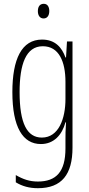

<svg xmlns="http://www.w3.org/2000/svg" viewBox="-20 -747 470 1009"><path d="M210 -727C187 -727 179 -709 179 -688C179 -667 189 -650 209 -650C228 -650 239 -665 239 -689C239 -709 231 -727 210 -727ZM201 -539C94 -539 45 -437 45 -263C45 -78 100 10 195 10C263 10 306 -38 324 -104H327C324 -65 324 -37 324 -8V33C324 156 275 207 179 207C135 207 101 195 63 173V211C97 232 135 242 179 242C305 242 361 169 361 29V-529H332L327 -445H324C306 -496 271 -539 201 -539ZM205 -504C290 -504 324 -423 324 -317V-226C324 -125 289 -24 200 -24C122 -24 83 -99 83 -263C83 -409 116 -504 205 -504Z"/></svg>

Font: Noto Sans Kannada ExtraCondensed ExtraLight
Style: Regular
Weight: 200
Width: 2
Designer: Jelle Bosma - Monotype Design Team
Foundry: Monotype Imaging Inc.
Version: Version 2.005